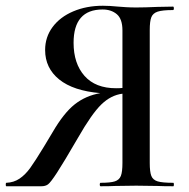

<svg xmlns="http://www.w3.org/2000/svg" viewBox="-23 -648 656 668"><path d="M580 0Q545 0 525 -1L451 -2L378 -1Q359 0 327 0Q324 0 324 -6Q324 -12 327 -12Q361 -12 376.5 -17Q392 -22 397.5 -36Q403 -50 403 -81V-322Q363 -317 329.5 -284.5Q296 -252 248 -168Q198 -82 175.5 -47.5Q153 -13 144 -6.5Q135 0 121 0H-1Q-3 0 -3 -6Q-3 -12 -1 -12Q25 -13 45 -26.5Q65 -40 82 -63.5Q99 -87 130 -138Q136 -149 160 -188Q199 -255 237 -285Q275 -315 326 -324Q232 -332 183 -371.5Q134 -411 134 -474Q134 -519 160 -554Q186 -589 232 -608.5Q278 -628 335 -628Q358 -628 388 -625Q400 -624 416 -623Q432 -622 451 -622Q481 -622 525 -624L579 -625Q582 -625 582 -619Q582 -613 579 -613Q542 -613 525.5 -607.5Q509 -602 503.5 -588Q498 -574 498 -544V-81Q498 -50 503.5 -36Q509 -22 525.5 -17Q542 -12 580 -12Q582 -12 582 -6Q582 0 580 0ZM381 -341Q395 -341 403 -342V-542Q403 -582 383.5 -598.5Q364 -615 334 -615Q233 -615 233 -499Q233 -427 271 -384Q309 -341 381 -341Z"/></svg>

Font: Cormorant Garamond SemiBold
Style: Regular
Weight: 600
Designer: Christian Thalmann (Catharsis Fonts)
Version: Version 3.000